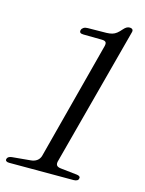

<svg xmlns="http://www.w3.org/2000/svg" viewBox="-114 -786 645 853"><g transform="rotate(15 208.0 -359.5)"><path d="M184.5 -636 268 -635Q284 -635 288.2 -628.2Q292.5 -621.5 286.5 -602.5L146.5 -67Q142 -53 131 -45Q120 -37 104 -35.5L18 -27.5Q9 -26.5 3.2 -22.8Q-2.5 -19 -3.5 -13Q-5 -7 -0.5 -3.5Q4 0 13 0H309.5Q319 0 325.2 -3.5Q331.5 -7 332 -14Q333.5 -19 329.5 -22.5Q325.5 -26 317.5 -27L244 -35Q226 -36.5 221.5 -44.5Q217 -52.5 221.5 -66.5L389 -698.5Q392.5 -709 388.5 -714Q384.5 -719 374.5 -719Q368 -719 361.5 -715.5Q355 -712 348 -704Q337 -691 327.5 -683.5Q318 -676 307.2 -673Q296.5 -670 281.5 -669.5L195.5 -668.5Q184 -668.5 176.8 -664Q169.5 -659.5 167.5 -652.5Q165 -644.5 169.2 -640.2Q173.5 -636 184.5 -636Z"/></g></svg>

Font: Fraunces Light
Style: Italic
Weight: 300
Italic angle: -16°
Version: Version 1.000;[b76b70a41]